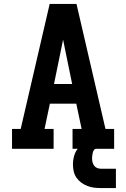

<svg xmlns="http://www.w3.org/2000/svg" viewBox="-20 -755 640 974"><path d="M41 0V-101H85L232 -735H368L515 -101H559V0H348V-101H394L367 -229H233L206 -101H252V0ZM346 -329 313 -490Q310 -506 306.5 -522Q303 -538 300 -554Q297 -538 293.5 -522Q290 -506 287 -490L254 -329ZM493 199Q475 199 457.5 197Q440 195 423.5 188.5Q407 182 392.5 171.5Q378 161 368 146.5Q358 132 354 114.5Q350 97 350 79Q350 56 357 32.5Q364 9 381 -7.5Q398 -24 421 -31Q444 -38 468 -38V0Q461 0 456.5 6.5Q452 13 450.5 20Q449 27 448 34Q447 41 447 48Q447 58 449.5 68Q452 78 458 86Q464 94 473.5 97.5Q483 101 493 101H568V199Z"/></svg>

Font: Iosevka Slab Extended
Style: Bold
Weight: 700
Width: 7
Monospace: yes
Designer: Belleve Invis
Foundry: Belleve Invis
Version: Version 11.1.0; ttfautohint (v1.8.3)